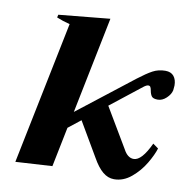

<svg xmlns="http://www.w3.org/2000/svg" viewBox="-80 -782 858 871"><g transform="rotate(10 349.0 -347.0)"><path d="M698 -456Q698 -450 696 -434Q692 -415 673.5 -397.5Q655 -380 634 -380Q613 -380 606 -389Q599 -398 596 -415Q594 -426 591 -431Q588 -436 581 -436Q573 -436 559 -425L418 -314L526 -132Q545 -96 573 -96Q610 -96 649 -180L674 -162Q665 -132 641 -91.5Q617 -51 580.5 -20.5Q544 10 501 10Q473 10 449 -10Q425 -30 402 -71L310 -228L253 -183L216 0L47 10L181 -648Q146 -657 120 -668L123 -681L359 -704L269 -259L523 -457Q562 -487 588 -501Q614 -515 646 -515Q672 -515 685 -499Q698 -483 698 -456Z"/></g></svg>

Font: Trirong ExtraBold
Style: Italic
Weight: 800
Italic angle: -12°
Designer: Katatrad Team
Foundry: CadsonDemak
Version: Version 1.001